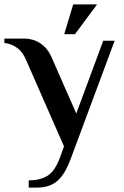

<svg xmlns="http://www.w3.org/2000/svg" viewBox="-34 -656 565 876"><path d="M97 200V167Q147 167 181 147Q215 127 238 67L258 12L86 -380Q71 -417 45.5 -436.5Q20 -456 -14 -460V-480H73Q118 -480 150 -458.5Q182 -437 199 -400L314 -138L437 -470H489L290 65Q270 120 247 149Q224 178 196 189Q168 200 133 200ZM259 -500 300 -636H409L308 -500Z"/></svg>

Font: El Messiri SemiBold
Style: Regular
Weight: 600
Designer: Mohamed Gaber
Foundry: Kief Type Foundry
Version: Version 2.020; ttfautohint (v1.8.3)